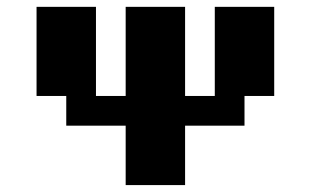

<svg xmlns="http://www.w3.org/2000/svg" viewBox="-20 -454 908 561"><path d="M347.2 -434H520.8V-173.6H607.6V-434H781.2V-173.6H694.4V-86.8H520.8V86.8H347.2V-86.8H173.6V-173.6H86.8V-434H260.4V-173.6H347.2Z"/></svg>

Font: 8-bit Operator+ 8
Style: Bold
Weight: 700
Designer: GrandChaos9000
Version: Version 1.3.0 - August 1, 2014